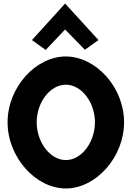

<svg xmlns="http://www.w3.org/2000/svg" viewBox="-20 -1045 753 1088"><path d="M161 -818 239 -762 349 -878 461 -763 538 -818 349 -1025ZM188 -352C188 -464 263 -565 353 -565C443 -565 518 -464 518 -352C518 -240 443 -138 353 -138C263 -138 188 -240 188 -352ZM23 -352C23 -153 183 23 353 23C523 23 683 -153 683 -352C683 -551 523 -725 353 -725C183 -725 23 -551 23 -352Z"/></svg>

Font: Bluebird
Style: SfBdNrw
Weight: 700
Designer: Jasper
Foundry: Cannot Into Space Fonts
Version: Version 0.98